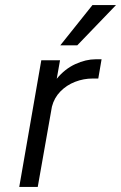

<svg xmlns="http://www.w3.org/2000/svg" viewBox="-20 -738 478 758"><path d="M438 -718 285 -559H218L345 -718ZM143 -500H217L204 -427Q236 -466 277.5 -485Q319 -504 358 -504H381L368 -428H346Q310 -428 276.5 -415Q243 -402 218.5 -377Q194 -352 185 -317L129 0H56Z"/></svg>

Font: Overused Grotesk
Style: Italic
Weight: 400
Italic angle: -10°
Version: Version 0.003